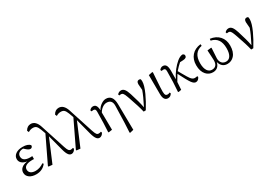

<svg xmlns="http://www.w3.org/2000/svg" viewBox="46 -1948 4701 3309"><g transform="rotate(-30 2397.0 -293.0)"><path d="M230.5 13.7Q149.4 13.7 98.6 -22.5Q45.9 -59.6 45.9 -123Q45.9 -176.8 86.4 -211.9Q127 -247.1 202.1 -257.8Q134.8 -268.6 98.6 -303.7Q66.4 -335.9 66.4 -380.9Q66.4 -439.5 116.2 -476.6Q168.9 -515.6 256.8 -515.6Q365.2 -515.6 404.3 -463.9Q406.2 -445.3 393.6 -430.7Q380.9 -416 361.3 -416Q332 -416 293 -449.2L252.9 -484.4H251Q201.2 -484.4 169.9 -460.9Q136.7 -436.5 136.7 -393.6Q136.7 -292 288.1 -292Q303.7 -292 325.2 -293.9V-234.4Q322.3 -234.4 318.4 -235.4Q302.7 -236.3 297.9 -236.3Q124 -236.3 124 -138.7Q124 -94.7 157.7 -69.3Q191.4 -43.9 251 -43.9Q335 -43.9 414.1 -99.6L429.7 -81.1Q357.4 13.7 230.5 13.7Z M933.6 13.7Q900.4 13.7 877.9 -13.7Q848.6 -47.9 825.2 -136.7L744.1 -445.3L551.8 9.8L478.5 2.9L471.7 -8.8L717.8 -521.5L684.6 -612.3Q663.1 -668.9 637.7 -690.4Q615.2 -710 573.2 -710Q524.4 -710 481.4 -681.6L465.8 -716.8Q505.9 -788.1 576.2 -788.1Q674.8 -788.1 719.7 -650.4L878.9 -158.2Q898.4 -98.6 915 -77.1Q930.7 -57.6 955.1 -57.6Q979.5 -57.6 1002.9 -66.4L1010.7 -44.9Q999 -18.6 977.5 -2.4Q956.1 13.7 933.6 13.7Z M1490.2 13.7Q1457 13.7 1434.6 -13.7Q1405.3 -47.9 1381.8 -136.7L1300.8 -445.3L1108.4 9.8L1035.2 2.9L1028.3 -8.8L1274.4 -521.5L1241.2 -612.3Q1219.7 -668.9 1194.3 -690.4Q1171.9 -710 1129.9 -710Q1081.1 -710 1038.1 -681.6L1022.5 -716.8Q1062.5 -788.1 1132.8 -788.1Q1231.4 -788.1 1276.4 -650.4L1435.5 -158.2Q1455.1 -98.6 1471.7 -77.1Q1487.3 -57.6 1511.7 -57.6Q1536.1 -57.6 1559.6 -66.4L1567.4 -44.9Q1555.7 -18.6 1534.2 -2.4Q1512.7 13.7 1490.2 13.7Z M1987.3 202.1 1979.5 193.4 1989.3 6.8 1999 -325.2Q2002.9 -451.2 1892.6 -451.2Q1849.6 -451.2 1806.6 -420.9Q1763.7 -390.6 1738.3 -343.8L1742.2 0L1671.9 10.7L1664.1 2L1672.9 -177.7L1676.8 -398.4Q1676.8 -428.7 1667 -441.9Q1657.2 -455.1 1632.8 -455.1Q1620.1 -455.1 1594.7 -451.2L1585.9 -475.6Q1615.2 -513.7 1656.2 -513.7Q1696.3 -513.7 1714.8 -485.4Q1735.4 -456.1 1738.3 -389.6Q1765.6 -446.3 1820.3 -482.4Q1869.1 -515.6 1915 -515.6Q2048.8 -515.6 2052.7 -333L2059.6 184.6Z M2371.1 2Q2344.7 -114.3 2274.4 -312.5Q2262.7 -344.7 2256.8 -361.3Q2238.3 -413.1 2221.7 -433.1Q2205.1 -453.1 2178.7 -453.1Q2167 -453.1 2147.5 -449.2L2137.7 -473.6Q2168.9 -510.7 2213.9 -510.7Q2251 -510.7 2277.8 -478.5Q2304.7 -446.3 2329.1 -370.1Q2390.6 -179.7 2412.1 -59.6Q2500 -229.5 2536.1 -335Q2527.3 -421.9 2527.3 -450.2Q2527.3 -515.6 2575.2 -515.6Q2595.7 -515.6 2606.4 -504.9Q2611.3 -485.4 2611.3 -460.9Q2611.3 -384.8 2548.8 -247.1Q2497.1 -132.8 2414.1 1Z M2852.5 13.7Q2764.6 13.7 2764.6 -122.1L2762.7 -498L2837.9 -513.7L2847.7 -504.9Q2843.8 -449.2 2837.9 -362.3Q2825.2 -186.5 2826.2 -129.9Q2827.1 -82 2839.8 -63.5Q2851.6 -46.9 2877 -46.9Q2898.4 -46.9 2923.8 -58.6L2932.6 -37.1Q2904.3 13.7 2852.5 13.7Z M3406.2 13.7Q3368.2 13.7 3329.1 -40Q3288.1 -96.7 3201.2 -270.5Q3194.3 -258.8 3179.7 -236.3Q3147.5 -184.6 3128.9 -150.4Q3127 -122.1 3123 -64.5Q3120.1 -21.5 3119.1 0L3062.5 10.7L3052.7 2L3064.5 -188.5L3068.4 -398.4Q3068.4 -428.7 3059.1 -441.9Q3049.8 -455.1 3025.4 -455.1Q3012.7 -455.1 2987.3 -451.2L2978.5 -475.6Q3007.8 -513.7 3046.9 -513.7Q3090.8 -513.7 3110.8 -480.5Q3130.9 -447.3 3130.9 -373Q3130.9 -252.9 3129.9 -203.1Q3168 -281.2 3224.6 -354.5Q3277.3 -420.9 3332.5 -466.3Q3387.7 -511.7 3439.5 -516.6Q3475.6 -507.8 3475.6 -476.6Q3475.6 -427.7 3401.4 -424.8L3339.8 -421.9Q3286.1 -375 3227.5 -308.6Q3243.2 -281.2 3269.5 -234.4Q3328.1 -130.9 3351.6 -101.6Q3385.7 -58.6 3423.8 -58.6Q3455.1 -58.6 3475.6 -65.4L3483.4 -44.9Q3456.1 13.7 3406.2 13.7Z M3748 13.7Q3668 13.7 3614.3 -45.9Q3553.7 -114.3 3553.7 -236.3Q3553.7 -351.6 3618.2 -425.8Q3682.6 -500 3799.8 -514.6L3803.7 -480.5Q3629.9 -444.3 3629.9 -232.4Q3629.9 -133.8 3667 -80.1Q3700.2 -33.2 3753.9 -33.2Q3861.3 -33.2 3861.3 -161.1Q3861.3 -182.6 3857.4 -243.2Q3852.5 -316.4 3850.6 -361.3L3925.8 -370.1L3933.6 -365.2Q3932.6 -325.2 3926.8 -246.1Q3921.9 -182.6 3921.9 -163.1Q3921.9 -99.6 3954.1 -65.4Q3984.4 -33.2 4035.2 -33.2Q4087.9 -33.2 4119.1 -77.1Q4155.3 -127.9 4155.3 -231.4Q4155.3 -444.3 3981.4 -480.5L3985.4 -514.6Q4101.6 -500 4167 -426.8Q4232.4 -353.5 4232.4 -240.2Q4232.4 -114.3 4170.9 -45.9Q4116.2 13.7 4035.2 13.7Q3981.4 13.7 3943.4 -16.6Q3904.3 -48.8 3889.6 -108.4Q3876 -46.9 3837.9 -15.6Q3801.8 13.7 3748 13.7Z M4510.7 2Q4484.4 -114.3 4414.1 -312.5Q4402.3 -344.7 4396.5 -361.3Q4377.9 -413.1 4361.3 -433.1Q4344.7 -453.1 4318.4 -453.1Q4306.6 -453.1 4287.1 -449.2L4277.3 -473.6Q4308.6 -510.7 4353.5 -510.7Q4390.6 -510.7 4417.5 -478.5Q4444.3 -446.3 4468.8 -370.1Q4530.3 -179.7 4551.8 -59.6Q4639.6 -229.5 4675.8 -335Q4667 -421.9 4667 -450.2Q4667 -515.6 4714.8 -515.6Q4735.4 -515.6 4746.1 -504.9Q4751 -485.4 4751 -460.9Q4751 -384.8 4688.5 -247.1Q4636.7 -132.8 4553.7 1Z"/></g></svg>

Font: Bpmf GenRyu Min R
Style: R
Weight: 400
Foundry: But Ko
Version: Version 1.320